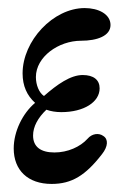

<svg xmlns="http://www.w3.org/2000/svg" viewBox="-20 -445 315 476"><path d="M108 11C158 11 192 -10 233 -63C248 -82 249 -100 236 -108C225 -116 208 -114 197 -101C179 -81 148 -67 115 -67C81 -67 62 -81 62 -109C62 -131 74 -153 95 -173C106 -169 119 -167 132 -167C188 -167 227 -192 227 -226C227 -247 212 -259 185 -259C155 -259 122 -236 89 -207C77 -215 69 -234 69 -254C69 -304 125 -344 181 -344C221 -344 254 -356 254 -383C254 -410 224 -425 190 -425C112 -425 36 -344 36 -263C36 -232 47 -208 67 -190C36 -164 14 -119 14 -77C14 -23 49 11 108 11Z"/></svg>

Font: Junicode Two Beta SemiCondensed Medium
Style: Italic
Weight: 500
Width: 4
Italic angle: -10°
Version: Version 1.063